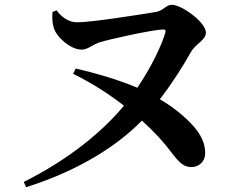

<svg xmlns="http://www.w3.org/2000/svg" viewBox="-20 -748 1040 801"><path d="M199 -698C197 -668 198 -655 204 -633C216 -591 276 -541 320 -541C347 -541 364 -561 397 -572C433 -583 613 -624 662 -625C670 -625 672 -621 670 -613C655 -559 610 -466 553 -382C484 -411 393 -440 296 -462L285 -440C367 -400 441 -351 497 -307C411 -203 270 -84 79 11L89 33C317 -39 476 -146 572 -245C629 -193 662 -156 696 -111C729 -68 747 -51 779 -51C810 -51 836 -74 836 -109C836 -143 824 -173 803 -202C772 -244 714 -295 647 -334C700 -403 744 -473 776 -530C796 -566 839 -580 839 -612C839 -655 738 -728 697 -728C673 -728 661 -703 630 -698C563 -687 357 -654 299 -655C270 -655 237 -675 216 -705Z"/></svg>

Font: Source Han Serif
Style: Bold
Weight: 700
Designer: Ryoko NISHIZUKA 西塚涼子 (kana & ideographs); Frank Grießhammer (Latin, Greek & Cyrillic); Wenlong ZHANG 张文龙 (bopomofo); San
Foundry: Adobe Systems Incorporated
Version: Version 1.001;PS 1.001;hotconv 16.6.54;makeotf.lib2.5.65590